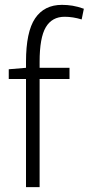

<svg xmlns="http://www.w3.org/2000/svg" viewBox="-20 -770 365 790"><path d="M87 0V-445H16V-485L87 -491V-516Q87 -639 124.5 -694.5Q162 -750 235 -750Q257 -750 278.5 -746.5Q300 -743 325 -734L316 -690Q280 -701 246 -701Q194 -701 168.5 -658Q143 -615 143 -516V-491H266V-445H143V0Z"/></svg>

Font: Georama SemiCondensed Light
Style: Regular
Weight: 300
Width: 4
Designer: Jean-Baptiste Levee
Foundry: Production Type
Version: Version 1.000